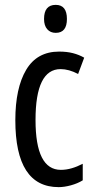

<svg xmlns="http://www.w3.org/2000/svg" viewBox="-20 -759 387 789"><path d="M221 10Q43 10 43 -265Q43 -397 87.5 -472Q132 -547 223 -547Q255 -547 280 -540.5Q305 -534 326 -522L301 -455Q263 -475 229 -475Q126 -475 126 -266Q126 -61 230 -61Q252 -61 274.5 -67.5Q297 -74 320 -86V-18Q299 -5 271.5 2.5Q244 10 221 10ZM209 -739Q255 -739 255 -681Q255 -624 209 -624Q187 -624 174 -639Q161 -654 161 -681Q161 -739 209 -739Z"/></svg>

Font: Noto Sans Malayalam ExtraCondensed
Style: Regular
Weight: 400
Width: 2
Designer: Jelle Bosma - Monotype Design Team
Foundry: Monotype Imaging Inc.
Version: Version 2.104; ttfautohint (v1.8.4.7-5d5b)